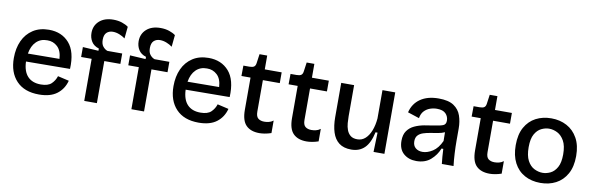

<svg xmlns="http://www.w3.org/2000/svg" viewBox="-49 -1148 4948 1600"><g transform="rotate(10 2425.0 -348.0)"><path d="M305 13Q181 13 114 -58Q47 -129 47 -251Q47 -333 76 -396.5Q105 -460 161 -496.5Q217 -533 296 -533Q404 -533 467.5 -460.5Q531 -388 524 -242L152 -239Q155 -156 194.5 -114Q234 -72 306 -72Q367 -72 395.5 -99.5Q424 -127 436 -165L531 -143Q512 -71 456.5 -29Q401 13 305 13ZM297 -444Q241 -445 204 -409Q167 -373 156 -307L423 -309Q419 -378 383 -411.5Q347 -445 297 -444Z M687 0V-356H598V-440L731 -432V-451Q688 -464 668 -496Q648 -528 648 -569Q648 -631 691.5 -670Q735 -709 810 -709Q850 -709 883 -698Q916 -687 937 -671L927 -571Q906 -587 878 -598Q850 -609 823 -609Q791 -609 770.5 -590Q750 -571 750 -529Q750 -492 767 -471.5Q784 -451 805 -444H930V-356H794V0Z M1086 0V-356H997V-440L1130 -432V-451Q1087 -464 1067 -496Q1047 -528 1047 -569Q1047 -631 1090.5 -670Q1134 -709 1209 -709Q1249 -709 1282 -698Q1315 -687 1336 -671L1326 -571Q1305 -587 1277 -598Q1249 -609 1222 -609Q1190 -609 1169.5 -590Q1149 -571 1149 -529Q1149 -492 1166 -471.5Q1183 -451 1204 -444H1329V-356H1193V0Z M1656 13Q1532 13 1465 -58Q1398 -129 1398 -251Q1398 -333 1427 -396.5Q1456 -460 1512 -496.5Q1568 -533 1647 -533Q1755 -533 1818.5 -460.5Q1882 -388 1875 -242L1503 -239Q1506 -156 1545.5 -114Q1585 -72 1657 -72Q1718 -72 1746.5 -99.5Q1775 -127 1787 -165L1882 -143Q1863 -71 1807.5 -29Q1752 13 1656 13ZM1648 -444Q1592 -445 1555 -409Q1518 -373 1507 -307L1774 -309Q1770 -378 1734 -411.5Q1698 -445 1648 -444Z M2170 11Q2097 11 2057.5 -28.5Q2018 -68 2018 -160V-432H1941L1942 -520H1993Q2019 -520 2031.5 -528.5Q2044 -537 2047 -559L2058 -637H2123V-520H2266V-429H2123V-163Q2123 -121 2142.5 -105.5Q2162 -90 2194 -90Q2212 -90 2232 -94.5Q2252 -99 2270 -113V-7Q2240 3 2215 7Q2190 11 2170 11Z M2569 11Q2496 11 2456.5 -28.5Q2417 -68 2417 -160V-432H2340L2341 -520H2392Q2418 -520 2430.5 -528.5Q2443 -537 2446 -559L2457 -637H2522V-520H2665V-429H2522V-163Q2522 -121 2541.5 -105.5Q2561 -90 2593 -90Q2611 -90 2631 -94.5Q2651 -99 2669 -113V-7Q2639 3 2614 7Q2589 11 2569 11Z M2948 13Q2883 13 2844 -17Q2805 -47 2787.5 -102Q2770 -157 2770 -230V-520H2879V-257Q2879 -230 2881.5 -199Q2884 -168 2894 -141Q2904 -114 2925 -97Q2946 -80 2983 -80Q3022 -80 3050.5 -106Q3079 -132 3096.5 -177Q3114 -222 3119 -280V-520H3227V0H3135L3140 -164H3123Q3103 -71 3059.5 -29Q3016 13 2948 13Z M3498 13Q3433 13 3390.5 -24Q3348 -61 3348 -132Q3348 -185 3371 -217Q3394 -249 3431 -266Q3468 -283 3510.5 -291Q3553 -299 3591 -304Q3646 -312 3669 -321.5Q3692 -331 3692 -362Q3692 -397 3668.5 -421.5Q3645 -446 3594 -446Q3564 -446 3535.5 -436Q3507 -426 3486 -403.5Q3465 -381 3459 -343L3361 -375Q3379 -450 3439 -491.5Q3499 -533 3593 -533Q3677 -533 3721.5 -503Q3766 -473 3783 -423.5Q3800 -374 3800 -316V-212Q3800 -162 3803 -105.5Q3806 -49 3812 0H3713Q3706 -58 3703 -126H3688Q3666 -69 3619 -28Q3572 13 3498 13ZM3536 -71Q3577 -71 3621 -99Q3665 -127 3694 -191L3693 -265Q3669 -254 3637.5 -248.5Q3606 -243 3574 -238Q3542 -233 3514.5 -224Q3487 -215 3470.5 -197Q3454 -179 3454 -147Q3454 -110 3477 -90.5Q3500 -71 3536 -71Z M4118 11Q4045 11 4005.5 -28.5Q3966 -68 3966 -160V-432H3889L3890 -520H3941Q3967 -520 3979.5 -528.5Q3992 -537 3995 -559L4006 -637H4071V-520H4214V-429H4071V-163Q4071 -121 4090.5 -105.5Q4110 -90 4142 -90Q4160 -90 4180 -94.5Q4200 -99 4218 -113V-7Q4188 3 4163 7Q4138 11 4118 11Z M4548 13Q4472 13 4414 -19Q4356 -51 4324 -112.5Q4292 -174 4292 -262Q4292 -353 4325.5 -413Q4359 -473 4416.5 -503Q4474 -533 4547 -533Q4620 -533 4678 -502Q4736 -471 4770 -410Q4804 -349 4804 -259Q4804 -168 4770 -107.5Q4736 -47 4678.5 -17Q4621 13 4548 13ZM4552 -73Q4585 -73 4618 -89Q4651 -105 4673 -144.5Q4695 -184 4695 -254Q4695 -327 4671.5 -368.5Q4648 -410 4613.5 -427.5Q4579 -445 4543 -445Q4511 -445 4478 -429Q4445 -413 4423 -374Q4401 -335 4401 -264Q4401 -192 4423.5 -150Q4446 -108 4481 -90.5Q4516 -73 4552 -73Z"/></g></svg>

Font: Bricolage Grotesque 10pt Medium
Style: Regular
Weight: 500
Designer: Mathieu Triay
Foundry: Atelier Triay
Version: Version 1.000; ttfautohint (v1.8.4.7-5d5b);gftools[0.9.32]